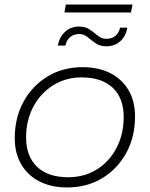

<svg xmlns="http://www.w3.org/2000/svg" viewBox="-20 -822 660 846"><path d="M276 4Q206 4 154 -22.5Q102 -49 73.5 -98Q45 -147 45 -213Q45 -303 83.5 -373.5Q122 -444 189.5 -485Q257 -526 344 -526Q415 -526 466.5 -499.5Q518 -473 546.5 -424.5Q575 -376 575 -309Q575 -219 536.5 -148.5Q498 -78 430.5 -37Q363 4 276 4ZM280 -41Q351 -41 406 -75Q461 -109 493 -169.5Q525 -230 525 -306Q525 -390 476.5 -435.5Q428 -481 340 -481Q270 -481 214.5 -446.5Q159 -412 127 -352Q95 -292 95 -216Q95 -133 143.5 -87Q192 -41 280 -41ZM449 -618Q420 -618 401 -631.5Q382 -645 366 -658.5Q350 -672 329 -672Q305 -672 289 -658.5Q273 -645 268 -621H235Q242 -660 267.5 -682.5Q293 -705 328 -705Q357 -705 376 -691.5Q395 -678 411.5 -664.5Q428 -651 448 -651Q473 -651 488.5 -664Q504 -677 509 -700H541Q535 -663 510 -640.5Q485 -618 449 -618ZM264 -767 270 -802H564L557 -767Z"/></svg>

Font: Montserrat Thin Light
Style: Italic
Weight: 300
Italic angle: -11.3°
Version: Version 9.000